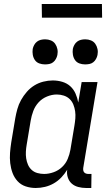

<svg xmlns="http://www.w3.org/2000/svg" viewBox="-20 -929 540 957"><path d="M158 8Q132 8 108 0Q84 -8 67.5 -26Q51 -44 42.5 -67Q34 -90 31 -115.5Q28 -141 30 -167Q32 -193 36 -219L56 -339Q60 -362 66.5 -385.5Q73 -409 85 -430.5Q97 -452 113.5 -471Q130 -490 151 -503Q172 -516 196 -522Q220 -528 243 -528Q268 -528 291 -521Q314 -514 330.5 -499Q347 -484 356.5 -462.5Q366 -441 370 -418L387 -520H466L395 -93Q394 -86 395 -80Q396 -74 399.5 -70Q403 -66 408.5 -64Q414 -62 421 -62H436L435 8H409Q389 8 370 3Q351 -2 337.5 -14Q324 -26 318 -44.5Q312 -63 315 -83Q303 -63 286 -45Q269 -27 248 -15Q227 -3 204 2.5Q181 8 158 8ZM200 -62Q223 -62 247 -70.5Q271 -79 289.5 -96.5Q308 -114 317.5 -137Q327 -160 331 -183L351 -303Q354 -321 355.5 -339Q357 -357 354.5 -374.5Q352 -392 345.5 -408Q339 -424 327 -435.5Q315 -447 298 -452.5Q281 -458 263 -458Q239 -458 214.5 -448Q190 -438 172.5 -419Q155 -400 146 -376Q137 -352 133 -328L113 -208Q110 -191 109 -173.5Q108 -156 110.5 -139.5Q113 -123 119.5 -108Q126 -93 138 -82Q150 -71 166.5 -66.5Q183 -62 200 -62ZM404 -608Q389 -608 375.5 -613Q362 -618 354 -629.5Q346 -641 343.5 -655.5Q341 -670 343 -685Q345 -695 350.5 -705Q356 -715 364.5 -721.5Q373 -728 383.5 -730.5Q394 -733 405 -733Q420 -733 433.5 -727.5Q447 -722 455 -710.5Q463 -699 466 -684.5Q469 -670 466 -655Q464 -645 458.5 -635Q453 -625 444.5 -618.5Q436 -612 425.5 -610Q415 -608 404 -608ZM204 -608Q189 -608 175.5 -613Q162 -618 154 -629.5Q146 -641 143.5 -655.5Q141 -670 143 -685Q145 -695 150.5 -705Q156 -715 164.5 -721.5Q173 -728 183.5 -730.5Q194 -733 205 -733Q220 -733 233.5 -727.5Q247 -722 255 -710.5Q263 -699 266 -684.5Q269 -670 266 -655Q264 -645 258.5 -635Q253 -625 244.5 -618.5Q236 -612 225.5 -610Q215 -608 204 -608ZM189 -841 188 -909H488L489 -841Z"/></svg>

Font: Iosevka Curly
Style: Italic
Weight: 400
Italic angle: -9°
Monospace: yes
Designer: Belleve Invis
Foundry: Belleve Invis
Version: Version 22.1.2; ttfautohint (v1.8.4)